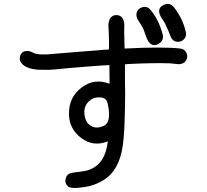

<svg xmlns="http://www.w3.org/2000/svg" viewBox="-20 -896 1040 964"><path d="M885.7 -652.3Q907.2 -650.4 916.5 -628.9Q925.8 -607.4 912.1 -589.8Q906.2 -581.1 895.5 -577.1Q884.8 -573.2 876 -573.7Q867.2 -574.2 852.5 -576.2Q837.9 -578.1 832 -578.1Q750 -581.1 617.2 -574.2Q612.3 -574.2 609.9 -573.2Q607.4 -572.3 607.4 -570.3Q606.4 -567.4 607.4 -560.5V-494.1Q609.4 -429.7 607.4 -357.4Q605.5 -227.5 596.7 -166Q579.1 -40 499 8.8Q456.1 35.2 405.3 43Q332 54.7 318.4 37.1Q303.7 21.5 310.1 -1Q316.4 -23.4 337.9 -27.3Q349.6 -30.3 380.9 -33.7Q412.1 -37.1 428.7 -43.9Q508.8 -73.2 521.5 -186.5Q449.2 -157.2 387.7 -203.1Q326.2 -249 326.2 -326.2Q326.2 -408.2 389.6 -456.5Q453.1 -504.9 530.3 -475.6Q529.3 -506.8 529.3 -569.3Q489.3 -567.4 416.5 -561.5Q343.8 -555.7 319.3 -553.7Q312.5 -552.7 271 -548.8Q229.5 -544.9 222.2 -545.4Q214.8 -545.9 173.8 -545.9Q110.4 -549.8 87.9 -579.1Q76.2 -592.8 80.1 -611.3Q84 -629.9 100.6 -637.7Q123 -643.6 138.7 -634.8Q150.4 -628.9 156.2 -627Q178.7 -621.1 216.8 -623Q492.2 -645.5 505.9 -646.5Q508.8 -646.5 514.6 -646.5Q520.5 -646.5 522.5 -646.5Q524.4 -646.5 525.9 -649.4Q527.3 -652.3 527.3 -658.2V-678.7Q527.3 -686.5 526.9 -702.6Q526.4 -718.8 526.4 -726.6Q526.4 -731.4 525.4 -745.6Q524.4 -759.8 524.4 -768.6Q524.4 -777.3 526.9 -788.6Q529.3 -799.8 535.2 -806.6Q545.9 -820.3 564.5 -820.3Q583 -820.3 593.8 -806.6Q598.6 -800.8 601.1 -791.5Q603.5 -782.2 604 -775.9Q604.5 -769.5 604 -756.8Q603.5 -744.1 603.5 -741.2L605.5 -652.3Q798.8 -662.1 885.7 -652.3ZM505.9 -266.6Q541 -290 519.5 -379.9Q512.7 -406.2 481 -407.2Q449.2 -408.2 431.6 -391.6Q400.4 -367.2 403.8 -324.7Q407.2 -282.2 436 -264.2Q464.8 -246.1 505.9 -266.6ZM795.9 -726.6Q774.4 -802.7 734.4 -847.7Q719.7 -865.2 698.7 -860.8Q677.7 -856.4 668.9 -839.4Q660.2 -822.3 669.9 -800.8Q672.9 -794.9 683.1 -779.3Q693.4 -763.7 698.2 -753.9Q702.1 -746.1 710 -722.2Q717.8 -698.2 724.6 -688.5Q746.1 -658.2 775.9 -675.8Q805.7 -693.4 795.9 -726.6ZM913.1 -734.4Q899.4 -799.8 853.5 -859.4Q832 -885.7 801.3 -871.1Q770.5 -856.4 782.2 -823.2Q785.2 -814.5 795.4 -799.3Q805.7 -784.2 808.6 -778.3Q815.4 -764.6 826.2 -738.8Q836.9 -712.9 837.9 -710Q846.7 -689.5 867.2 -686.5Q887.7 -683.6 902.8 -698.2Q918 -712.9 913.1 -734.4Z"/></svg>

Font: irohamaru Regular
Style: Regular
Weight: 400
Designer: [Source Han Sans]
Ryoko NISHIZUKA  (kana & ideographs); Paul D. Hunt (Latin, Greek & Cyrillic); Wenlong ZHANG  (bopomofo
Version: Version 1.00